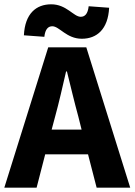

<svg xmlns="http://www.w3.org/2000/svg" viewBox="-26 -872 625 892"><path d="M230 -330C248 -395 265 -471 281 -540H285C302 -472 320 -395 338 -330L353 -270H214ZM-6 0H144L184 -155H383L423 0H579L375 -652H198ZM354 -692C424 -692 476 -736 481 -836L386 -843C382 -807 368 -794 349 -794C316 -794 283 -852 212 -852C142 -852 90 -809 85 -708L180 -701C184 -737 198 -750 217 -750C250 -750 283 -692 354 -692Z"/></svg>

Font: Giro Sans Regular
Style: Bold
Weight: 700
Designer: Paul D. Hunt
Foundry: Adobe Systems Incorporated
Version: Version 1.000;PS 1.0;hotconv 1.0.88;makeotf.lib2.5.647800